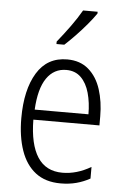

<svg xmlns="http://www.w3.org/2000/svg" viewBox="-55 -805 554 854"><g transform="rotate(5 222.5 -377.5)"><path d="M230 -542Q288 -542 325.5 -509.5Q363 -477 380.5 -422.5Q398 -368 398 -303V-262H103Q104 -152 141 -95Q178 -38 252 -38Q316 -38 379 -75V-23Q350 -7 318 1.5Q286 10 248 10Q180 10 136 -24Q92 -58 70.5 -120Q49 -182 49 -264Q49 -391 95 -466.5Q141 -542 230 -542ZM230 -495Q175 -495 142.5 -448Q110 -401 105 -307H345Q345 -359 333 -402Q321 -445 295.5 -470Q270 -495 230 -495ZM346 -757Q331 -735 307.5 -707Q284 -679 258 -652Q232 -625 211 -606H176V-617Q206 -654 233.5 -692Q261 -730 281 -765H346Z"/></g></svg>

Font: Noto Sans Gujarati UI Condensed Light
Style: Regular
Weight: 300
Width: 3
Designer: Jelle Bosma - Monotype Design Team, Universal Thirst
Foundry: Monotype Imaging Inc.
Version: Version 2.106; ttfautohint (v1.8.4.7-5d5b)